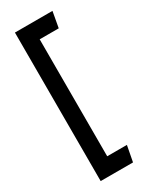

<svg xmlns="http://www.w3.org/2000/svg" viewBox="-227 -831 795 997"><g transform="rotate(-30 170.5 -332.5)"><path d="M252 112.8 270 18.1H151.9V-683.1H266.1L283.2 -777.8H58.1V112.8Z"/></g></svg>

Font: Comic Neue Angular
Style: Bold
Weight: 700
Designer: Craig Rozynski
Foundry: Craig Rozynski
Version: Version 2.003